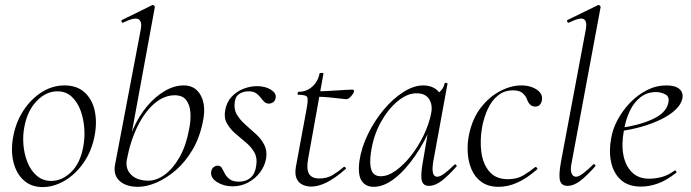

<svg xmlns="http://www.w3.org/2000/svg" viewBox="-20 -746 2809 780"><path d="M153 14Q107 14 76.5 -13.5Q46 -41 34.5 -88Q23 -135 34 -193Q45 -251 75.5 -297.5Q106 -344 149.5 -371.5Q193 -399 242 -399Q293 -399 324 -370.5Q355 -342 365 -295Q375 -248 364 -193Q352 -131 319 -84Q286 -37 242 -11.5Q198 14 153 14ZM188 -11Q232 -11 269 -47Q306 -83 318 -149Q325 -184 322.5 -223Q320 -262 307.5 -296.5Q295 -331 271.5 -353Q248 -375 213 -375Q168 -375 130.5 -337Q93 -299 80 -236Q72 -199 75 -160Q78 -121 91.5 -87Q105 -53 129.5 -32Q154 -11 188 -11Z M541 13Q493 13 466.5 -10.5Q440 -34 447 -75L552 -627Q558 -659 542.5 -668Q527 -677 480 -654Q476 -652 474 -658Q472 -664 476 -665L598 -725Q602 -727 606 -723Q610 -719 609 -717L495 -96Q489 -59 513.5 -35.5Q538 -12 583 -12Q616 -12 649.5 -36.5Q683 -61 709.5 -107.5Q736 -154 748 -220Q756 -258 753.5 -289.5Q751 -321 736 -340Q721 -359 690 -359Q647 -359 608 -326Q569 -293 539.5 -234Q510 -175 495 -96L490 -116Q499 -173 522 -224.5Q545 -276 578 -315Q611 -354 649.5 -376.5Q688 -399 727 -399Q774 -399 796 -357.5Q818 -316 804 -251Q791 -186 761.5 -136.5Q732 -87 693.5 -54Q655 -21 615 -4Q575 13 541 13Z M925 11Q889 11 861.5 -6.5Q834 -24 838 -49Q840 -61 848 -67Q856 -73 865 -73Q876 -73 881.5 -63Q887 -53 893.5 -40.5Q900 -28 913 -18Q926 -8 951 -8Q980 -8 998.5 -24.5Q1017 -41 1021 -74Q1026 -105 1013 -127.5Q1000 -150 978 -168Q956 -186 935 -204.5Q914 -223 901.5 -245.5Q889 -268 895 -299Q901 -332 921.5 -353.5Q942 -375 969.5 -385.5Q997 -396 1024 -396Q1057 -396 1080 -382Q1103 -368 1100 -349Q1098 -336 1089.5 -330.5Q1081 -325 1073 -325Q1061 -325 1053.5 -332.5Q1046 -340 1038.5 -350Q1031 -360 1020 -367.5Q1009 -375 989 -375Q970 -375 953.5 -365.5Q937 -356 934 -333Q929 -303 942 -281Q955 -259 976.5 -240Q998 -221 1019.5 -201.5Q1041 -182 1053.5 -158Q1066 -134 1061 -102Q1056 -72 1036.5 -46Q1017 -20 988 -4.5Q959 11 925 11Z M1244 12Q1226 12 1209.5 4.5Q1193 -3 1185 -20.5Q1177 -38 1182 -68L1226 -306Q1233 -344 1227.5 -352.5Q1222 -361 1192 -361Q1188 -361 1189 -367Q1190 -373 1193 -373Q1225 -373 1248.5 -394Q1272 -415 1278 -447Q1278 -450 1286.5 -450Q1295 -450 1294 -447L1232 -102Q1224 -60 1235 -40.5Q1246 -21 1277 -21Q1309 -21 1332.5 -35.5Q1356 -50 1377 -68Q1379 -70 1383 -66Q1387 -62 1385 -60Q1340 -21 1306.5 -4.5Q1273 12 1244 12ZM1386 -343Q1383 -343 1363 -345.5Q1343 -348 1316.5 -350.5Q1290 -353 1266 -353L1268 -375Q1291 -375 1322 -377Q1353 -379 1379 -380.5Q1405 -382 1411 -382Q1415 -382 1417 -380Q1419 -378 1418 -374Q1416 -366 1406 -354.5Q1396 -343 1386 -343Z M1498 13Q1466 13 1449.5 -11Q1433 -35 1440 -91Q1448 -146 1474.5 -200.5Q1501 -255 1538.5 -300Q1576 -345 1618.5 -372Q1661 -399 1700 -399Q1718 -399 1735 -392.5Q1752 -386 1764 -371Q1776 -356 1778 -332L1740 -357Q1751 -359 1767 -373.5Q1783 -388 1786 -407Q1788 -410 1793.5 -409Q1799 -408 1798 -406L1740 -89Q1730 -28 1756 -28Q1768 -28 1786 -41.5Q1804 -55 1826 -77Q1829 -80 1833 -76Q1837 -72 1834 -69Q1801 -32 1774.5 -11.5Q1748 9 1722 9Q1699 9 1693.5 -12.5Q1688 -34 1698 -89L1722 -229L1738 -246Q1707 -172 1666.5 -113Q1626 -54 1582.5 -20.5Q1539 13 1498 13ZM1527 -30Q1556 -30 1587.5 -52.5Q1619 -75 1648.5 -112Q1678 -149 1700 -194Q1722 -239 1731 -283Q1739 -318 1723.5 -343Q1708 -368 1669 -367Q1633 -366 1594.5 -334Q1556 -302 1526.5 -248.5Q1497 -195 1487 -127Q1480 -80 1489 -55Q1498 -30 1527 -30Z M2006 13Q1964 13 1936.5 -6.5Q1909 -26 1895.5 -58Q1882 -90 1880 -128Q1878 -166 1886 -202Q1900 -266 1934 -309.5Q1968 -353 2012 -376Q2056 -399 2098 -399Q2122 -399 2142 -391.5Q2162 -384 2173 -371Q2184 -358 2182 -342Q2181 -331 2174.5 -322Q2168 -313 2154 -313Q2143 -313 2134.5 -320.5Q2126 -328 2121 -342Q2118 -353 2105 -366Q2092 -379 2065 -379Q2029 -379 2003.5 -358.5Q1978 -338 1962.5 -305Q1947 -272 1939 -232Q1929 -177 1935.5 -128Q1942 -79 1968.5 -48.5Q1995 -18 2043 -18Q2080 -18 2106 -33.5Q2132 -49 2154 -67Q2157 -69 2161 -65Q2165 -61 2162 -58Q2120 -21 2081.5 -4Q2043 13 2006 13Z M2285 9Q2261 9 2255 -12.5Q2249 -34 2259 -89L2360 -627Q2366 -659 2352 -668Q2338 -677 2291 -654Q2287 -652 2284.5 -658Q2282 -664 2286 -665L2409 -725Q2413 -727 2417 -723Q2421 -719 2420 -717L2303 -89Q2296 -58 2301.5 -43Q2307 -28 2320 -28Q2331 -28 2349 -41.5Q2367 -55 2389 -77Q2393 -81 2397 -77Q2401 -73 2397 -69Q2364 -32 2337.5 -11.5Q2311 9 2285 9Z M2584 12Q2532 12 2502 -15.5Q2472 -43 2462.5 -88Q2453 -133 2463 -185Q2469 -222 2489.5 -260Q2510 -298 2540.5 -329.5Q2571 -361 2608.5 -380Q2646 -399 2688 -399Q2723 -399 2740 -384.5Q2757 -370 2752 -345Q2747 -322 2724.5 -300.5Q2702 -279 2666.5 -261.5Q2631 -244 2587.5 -231.5Q2544 -219 2497 -213L2499 -226Q2577 -237 2630.5 -261.5Q2684 -286 2694 -324Q2702 -352 2684 -362Q2666 -372 2645 -372Q2609 -372 2582 -351Q2555 -330 2538.5 -295Q2522 -260 2515 -218Q2504 -161 2512.5 -116.5Q2521 -72 2547.5 -46Q2574 -20 2617 -20Q2642 -20 2668.5 -27Q2695 -34 2720 -53Q2723 -55 2726.5 -51Q2730 -47 2727 -44Q2689 -14 2654 -1Q2619 12 2584 12Z"/></svg>

Font: Cormorant Garamond Light
Style: Italic
Weight: 300
Italic angle: -10°
Designer: Christian Thalmann (Catharsis Fonts)
Foundry: Catharsis Fonts
Version: Version 4.001